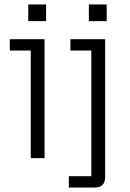

<svg xmlns="http://www.w3.org/2000/svg" viewBox="-20 -710 584 862"><path d="M118 0V-483H24V-534H180V0ZM107 -615V-690H187V-615ZM289 132V81H390V-483H296V-534H452V85Q452 132 405 132ZM379 -615V-690H459V-615Z"/></svg>

Font: Mozilla Headline ExtraLight
Style: Regular
Weight: 200
Designer: Studio DRAMA
Foundry: Studio DRAMA
Version: Version 1.000